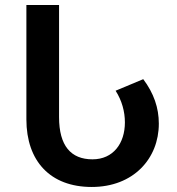

<svg xmlns="http://www.w3.org/2000/svg" viewBox="-20 -734 704 764"><path d="M345 10C511 10 612 -103 612 -242C612 -305 592 -363 550 -419L440 -373C465 -334 477 -290 477 -247C477 -164 431 -100 348 -100C262 -100 215 -154 215 -268V-714H85V-259C85 -93 180 10 345 10Z"/></svg>

Font: Noto Sans Georgian SemiBold
Style: Regular
Weight: 600
Designer: Monotype Design Team, Akaki Razmadze
Foundry: Google LLC
Version: Version 2.005